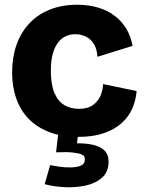

<svg xmlns="http://www.w3.org/2000/svg" viewBox="-20 -562 609 808"><path d="M310 14Q241 14 189 -5.5Q137 -25 102 -60.5Q67 -96 49 -146Q31 -196 31 -257Q31 -320 49 -372Q67 -424 102 -462Q137 -500 188 -521Q239 -542 305 -542Q355 -542 395 -529.5Q435 -517 464.5 -494Q494 -471 512.5 -439.5Q531 -408 538 -369L390 -323Q388 -356 375 -377Q362 -398 341.5 -408Q321 -418 297 -418Q276 -418 257.5 -410Q239 -402 225 -384Q211 -366 202.5 -337Q194 -308 194 -264Q194 -206 209 -171Q224 -136 250.5 -120Q277 -104 312 -104Q350 -104 372 -120.5Q394 -137 403.5 -160.5Q413 -184 414 -208L555 -179Q552 -141 537 -106Q522 -71 492 -44Q462 -17 417 -1.5Q372 14 310 14ZM168 213 191 133Q205 136 229 139.5Q253 143 278 142.5Q303 142 320 135Q337 128 337 110Q337 105 335.5 99Q334 93 323.5 88Q313 83 288 80Q263 77 216 79L226 -8H310L304 41Q352 41 381 50Q410 59 423.5 75.5Q437 92 437 118Q437 162 408.5 186.5Q380 211 337.5 219.5Q295 228 249 225.5Q203 223 168 213Z"/></svg>

Font: Bricolage Grotesque 48pt Condensed ExtraBold ExtraBold
Style: Regular
Weight: 800
Version: Version 1.000;gftools[0.9.30]